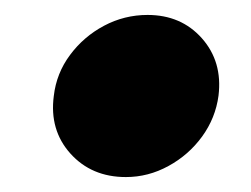

<svg xmlns="http://www.w3.org/2000/svg" viewBox="-20 -477 336 257"><path d="M148.5 -240Q102.5 -240 74.2 -271.5Q46 -303 52 -348.5Q55.5 -379 73.8 -403.5Q92 -428 119.2 -442.5Q146.5 -457 177.5 -457Q222.5 -457 250.2 -425.8Q278 -394.5 272.5 -349Q268.5 -319 250.5 -294.2Q232.5 -269.5 205.5 -254.8Q178.5 -240 148.5 -240Z"/></svg>

Font: Anybody ExtraExpanded ExtraBold
Style: Italic
Weight: 800
Width: 8
Italic angle: -10°
Designer: Tyler Finck
Foundry: Etcetera Type Company
Version: Version 1.010; ttfautohint (v1.8.3) -l 8 -r 50 -G 200 -x 14 